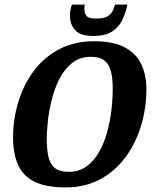

<svg xmlns="http://www.w3.org/2000/svg" viewBox="-20 -808 670 838"><path d="M266 10Q182 10 131.5 -14.5Q81 -39 59 -88Q37 -137 37 -208Q37 -288 60 -363.5Q83 -439 127.5 -498.5Q172 -558 238 -593Q304 -628 390 -628Q476 -628 526 -600.5Q576 -573 597.5 -526Q619 -479 619 -418Q619 -337 596 -260.5Q573 -184 528.5 -123Q484 -62 418 -26Q352 10 266 10ZM280 -58Q324 -58 356.5 -81Q389 -104 411 -142Q433 -180 446.5 -227.5Q460 -275 466 -325.5Q472 -376 472 -422Q472 -467 464 -497.5Q456 -528 435.5 -544Q415 -560 377 -560Q328 -560 294 -532.5Q260 -505 238.5 -462Q217 -419 205 -369.5Q193 -320 188.5 -276Q184 -232 184 -203Q184 -158 191 -125.5Q198 -93 218.5 -75.5Q239 -58 280 -58ZM388 -651Q330 -651 307.5 -677Q285 -703 285 -740Q285 -751 287.5 -764.5Q290 -778 294 -788H350Q349 -784 348.5 -779Q348 -774 348 -770Q348 -753 356.5 -740Q365 -727 400 -727Q432 -727 448 -736Q464 -745 471 -759Q478 -773 482 -788H536Q529 -753 514 -721.5Q499 -690 469.5 -670.5Q440 -651 388 -651Z"/></svg>

Font: Manuale
Style: Italic
Weight: 400
Italic angle: -11°
Designer: Eduardo Tunni / Pablo Cosgaya
Foundry: Eduardo Tunni / Pablo Cosgaya
Version: Version 1.002